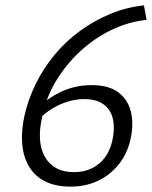

<svg xmlns="http://www.w3.org/2000/svg" viewBox="-20 -687 566 715"><path d="M321 -370Q386 -370 421.5 -342.5Q457 -315 467.5 -270.5Q478 -226 467 -173Q456 -119 425 -78.5Q394 -38 347.5 -15Q301 8 243 8Q172 8 128 -23.5Q84 -55 69 -113Q54 -171 70 -251Q84 -316 113.5 -375.5Q143 -435 185 -485Q227 -535 279.5 -573Q332 -611 391.5 -635.5Q451 -660 516 -667L526 -613Q458 -606 394 -575Q330 -544 276.5 -494Q223 -444 186 -381Q149 -318 136 -246Q123 -188 132.5 -143Q142 -98 173 -72Q204 -46 256 -46Q312 -46 350.5 -79Q389 -112 400 -172Q408 -213 400 -246Q392 -279 365.5 -298.5Q339 -318 294 -318Q245 -318 195.5 -294Q146 -270 110 -227L99 -265Q143 -312 199 -341Q255 -370 321 -370Z"/></svg>

Font: Ysabeau Infant
Style: Italic
Weight: 400
Italic angle: -12°
Designer: Christian Thalmann (Catharsis Fonts)
Version: Version 2.001;gftools[0.9.30]; featfreeze: ss01,ss02,lnum